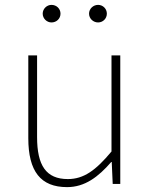

<svg xmlns="http://www.w3.org/2000/svg" viewBox="-20 -754 617 787"><path d="M255 13C328 13 383 -29 436 -90H438L442 0H473V-527H437V-133C372 -55 323 -20 258 -20C169 -20 132 -76 132 -192V-527H96V-188C96 -51 147 13 255 13ZM191 -662C212 -662 228 -678 228 -698C228 -718 212 -734 191 -734C172 -734 155 -718 155 -698C155 -678 172 -662 191 -662ZM382 -662C402 -662 418 -678 418 -698C418 -718 402 -734 382 -734C362 -734 345 -718 345 -698C345 -678 362 -662 382 -662Z"/></svg>

Font: Source Han Sans JP VF
Style: Regular
Weight: 250
Designer: Ryoko NISHIZUKA 西塚涼子 (kana, bopomofo & ideographs); Paul D. Hunt (Latin, Greek & Cyrillic); Sandoll Communications 산돌커뮤니
Foundry: Adobe
Version: Version 2.004;hotconv 1.0.118;makeotfexe 2.5.65603